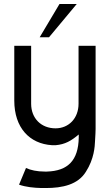

<svg xmlns="http://www.w3.org/2000/svg" viewBox="-20 -724 554 968"><path d="M462 -493H376V-201C376 -127 326 -77 260 -77C188 -77 137 -127 137 -201V-493H52V-217C52 -80 129 1 242 8H241H249H260H261C308 4 339 -14 377 -46V-30C375 85 322 138 216 141H206C167 141 135 134 111 123L76 207C110 219 150 223 189 224H211C295 224 373 207 413 142C455 77 458 13 459 -11C461 -33 462 -74 462 -74V-197V-199V-217ZM180 -536H227L367 -704H280Z"/></svg>

Font: Radis Sans
Style: Regular
Weight: 400
Designer: Gaël Goy
Foundry: Gaël Goy
Version: 1.0